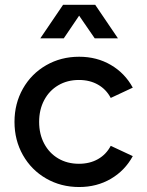

<svg xmlns="http://www.w3.org/2000/svg" viewBox="-20 -749 600 783"><path d="M39.1 -252Q39.1 -326.7 73.5 -387.5Q107.9 -448.2 168.2 -482.9Q228.5 -517.6 302.7 -517.6Q375 -517.6 432.1 -484.1Q489.3 -450.7 521.5 -391.6L431.6 -349.6Q413.1 -384.8 379.6 -403.8Q346.2 -422.9 301.8 -422.9Q254.4 -422.9 217.5 -401.1Q180.7 -379.4 160.2 -340.6Q139.6 -301.8 139.6 -252Q139.6 -202.1 160.2 -163.3Q180.7 -124.5 217.5 -102.8Q254.4 -81.1 301.8 -81.1Q346.2 -81.1 379.6 -100.1Q413.1 -119.1 431.6 -154.3L521.5 -112.3Q489.3 -53.2 432.1 -19.8Q375 13.7 302.7 13.7Q228.5 13.7 168.2 -21Q107.9 -55.7 73.5 -116.5Q39.1 -177.2 39.1 -252ZM237.3 -729.5H368.2L460.9 -592.8H366.2L302.7 -685.1L240.2 -592.8H144.5Z"/></svg>

Font: Wanted Sans Medium
Style: Regular
Weight: 500
Designer: Original Design by Kil Hyung-jin and Kang Hanbin, Wanted Lab, Inc; Hangeul from Source Han Sans by Jang Soo-young and Ka
Foundry: Wanted Lab, Inc.
Version: Version 1.001